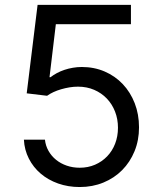

<svg xmlns="http://www.w3.org/2000/svg" viewBox="-20 -747 648 777"><path d="M302.6 9.9Q255.7 9.9 215.2 -4.4Q174.7 -18.8 144.7 -44.4Q114.7 -70 96.8 -105.1Q78.8 -140.3 76.7 -181.8H161.9Q164.4 -157.3 176.3 -136.4Q188.2 -115.4 206.9 -100.3Q225.5 -85.2 250 -76.7Q274.5 -68.2 302.6 -68.2Q336.3 -68.2 364.5 -80.4Q392.8 -92.7 413.5 -114.2Q434.3 -135.7 445.8 -165.3Q457.4 -195 457.4 -230.1Q457.4 -265.3 445.5 -295.6Q433.6 -326 412.1 -348.4Q390.6 -370.7 361 -383.5Q331.3 -396.3 295.5 -396.3Q278.8 -396.3 261.4 -393.5Q244 -390.6 227.5 -385.8Q210.9 -381 196.4 -374.3Q181.8 -367.5 170.5 -359.4L88.1 -369.3L132.1 -727.3H509.9V-649.1H206L180.4 -434.7H184.7Q196 -443.5 210.2 -451.2Q224.4 -458.8 240.8 -464.3Q257.1 -469.8 274.9 -472.8Q292.6 -475.9 311.1 -475.9Q361.2 -475.9 403.6 -457.6Q446 -439.3 476.9 -406.6Q507.8 -373.9 525.2 -329.2Q542.6 -284.4 542.6 -231.5Q542.6 -179.3 524.5 -135.1Q506.4 -90.9 474.4 -58.6Q442.5 -26.3 398.4 -8.2Q354.4 9.9 302.6 9.9Z"/></svg>

Font: Interop
Style: Regular
Weight: 400
Designer: Rasmus Andersson, Google, Jang Haemin
Foundry: jhaemin
Version: Version 1.008